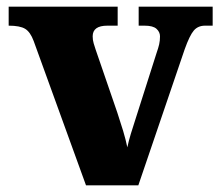

<svg xmlns="http://www.w3.org/2000/svg" viewBox="-20 -556 658 576"><path d="M81 -433Q71 -460 55.5 -469.5Q40 -479 6 -479V-536H333V-479H302Q258 -479 258 -447Q258 -436 261 -426Q264 -416 267 -407L332 -218Q342 -188 349.5 -163Q357 -138 362 -114Q366 -133 372.5 -154.5Q379 -176 385 -194L450 -398Q455 -412 457.5 -423Q460 -434 460 -447Q460 -460 449.5 -469.5Q439 -479 414 -479H396V-536H618V-479H595Q574 -479 561.5 -464.5Q549 -450 534 -408L395 0H238Z"/></svg>

Font: Noto Serif Sinhala ExtraBold
Style: Regular
Weight: 800
Designer: Jelle Bosma - Monotype Design Team
Foundry: Monotype Imaging Inc.
Version: Version 2.007; ttfautohint (v1.8.4.7-5d5b)